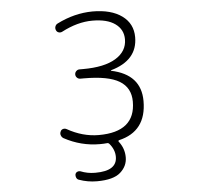

<svg xmlns="http://www.w3.org/2000/svg" viewBox="-62 -827 1123 1087"><g transform="rotate(-5 500.0 -284.0)"><path d="M579.1 -422.9Q578.1 -422.9 578.1 -421.4Q578.1 -419.9 579.1 -419.9Q747.1 -384.8 747.1 -233.4Q747.1 -60.5 588.9 -24.4Q586.9 -23.4 585.9 -21Q585 -18.6 586.9 -16.6Q619.1 24.4 619.1 75.2Q619.1 125 579.1 160.6Q539.1 196.3 445.3 196.3Q392.6 196.3 343.8 178.7Q334 175.8 329.6 166Q325.2 156.2 327.1 146.5Q330.1 136.7 338.9 132.8Q347.7 128.9 356.4 131.8Q395.5 147.5 437.5 147.5Q439.5 147.5 441.4 147.5Q563.5 147.5 563.5 67.4Q563.5 26.4 533.2 -8.8Q528.3 -14.6 521.5 -13.7Q502 -11.7 479.5 -11.7Q373 -11.7 277.3 -63.5Q267.6 -69.3 263.7 -80.1Q261.7 -85 261.7 -89.8Q261.7 -95.7 264.6 -101.6Q268.6 -112.3 278.8 -115.2Q289.1 -118.2 298.8 -113.3Q386.7 -63.5 478.5 -63.5Q686.5 -63.5 686.5 -235.4Q686.5 -314.5 623.5 -352.5Q560.5 -390.6 421.9 -390.6H401.4Q390.6 -390.6 382.8 -398.4Q375 -406.2 375 -417Q375 -427.7 382.8 -435.5Q390.6 -443.4 401.4 -443.4H421.9Q543 -443.4 607.9 -482.9Q672.9 -522.5 672.9 -590.8Q672.9 -646.5 627.4 -679.2Q582 -711.9 498 -711.9Q413.1 -711.9 322.3 -664.1Q312.5 -659.2 302.2 -662.6Q292 -666 288.1 -675.8Q283.2 -686.5 287.1 -697.3Q291 -708 300.8 -712.9Q399.4 -762.7 502.9 -763.7Q609.4 -763.7 670.4 -719.2Q731.4 -674.8 731.4 -597.7Q731.4 -465.8 579.1 -422.9Z"/></g></svg>

Font: Rounded Mgen+ 2m light
Style: Regular
Weight: 200
Designer: [Source Han Sans]
Ryoko NISHIZUKA  (kana & ideographs); Paul D. Hunt (Latin, Greek & Cyrillic); Wenlong ZHANG  (bopomofo
Version: Version 1.059.20150602